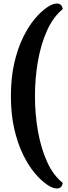

<svg xmlns="http://www.w3.org/2000/svg" viewBox="-20 -805 385 1093"><path d="M303 268Q281 268 248.5 246.5Q216 225 180 183Q144 141 112.5 77.5Q81 14 61.5 -70Q42 -154 42 -258Q42 -363 61.5 -447Q81 -531 112.5 -594.5Q144 -658 180 -700Q216 -742 248.5 -763.5Q281 -785 303 -785Q333 -785 337 -753Q283 -709 248 -631.5Q213 -554 196 -457.5Q179 -361 179 -257Q179 -155 196 -58.5Q213 38 247.5 115Q282 192 337 236Q333 268 303 268Z"/></svg>

Font: Petrona
Style: Bold
Weight: 700
Designer: Ringo R. Seeber
Foundry: Ringo R. Seeber
Version: Version 2.001; ttfautohint (v1.8.3)